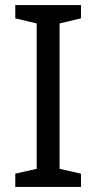

<svg xmlns="http://www.w3.org/2000/svg" viewBox="-20 -734 379 754"><path d="M298 0H40V-52L124 -71V-642L40 -662V-714H298V-662L214 -642V-71L298 -52Z"/></svg>

Font: Noto Sans Myanmar
Style: Regular
Weight: 400
Designer: Monotype Design Team
Foundry: Monotype Imaging Inc.
Version: Version 2.107